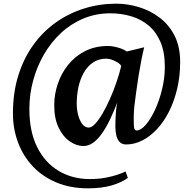

<svg xmlns="http://www.w3.org/2000/svg" viewBox="-20 -776 1035 1046"><path d="M50.5 -158Q50.5 -271.5 79.8 -365Q109 -458.5 161.5 -531.2Q214 -604 284.8 -654Q355.5 -704 439.2 -730Q523 -756 613.5 -756Q675 -756 736.8 -737.2Q798.5 -718.5 849.2 -680.2Q900 -642 930.8 -582Q961.5 -522 961.5 -438.5Q961.5 -361 945.2 -292.5Q929 -224 900.8 -168.2Q872.5 -112.5 835.2 -72.5Q798 -32.5 755.2 -10.8Q712.5 11 667.5 11Q645 11 632.2 -2Q619.5 -15 614 -37.2Q608.5 -59.5 608.5 -87.5Q608.5 -99 609 -121Q609.5 -143 611.8 -168.8Q614 -194.5 619 -218Q600 -168 579.2 -124.8Q558.5 -81.5 535.5 -49Q512.5 -16.5 487.5 1.5Q462.5 19.5 435 19.5Q396.5 19.5 359.5 -6.2Q322.5 -32 298.8 -82Q275 -132 275.5 -204.5Q275.5 -262 294.8 -319.2Q314 -376.5 351.2 -423Q388.5 -469.5 443.5 -497.5Q498.5 -525.5 569 -525.5Q583 -525.5 601.5 -522Q620 -518.5 638.8 -511.8Q657.5 -505 671 -495.5L765.5 -518.5Q758.5 -490.5 750.5 -450.2Q742.5 -410 735.2 -364.8Q728 -319.5 722 -275.2Q716 -231 711.5 -194Q708.5 -157 708.5 -134.8Q708.5 -112.5 709 -98Q709 -79.5 713.5 -72.2Q718 -65 723 -65Q747 -65 774 -96Q801 -127 824.8 -178.2Q848.5 -229.5 863.2 -290.8Q878 -352 878 -412Q878 -492.5 854 -548Q830 -603.5 788.5 -637.8Q747 -672 693.5 -687.8Q640 -703.5 581.5 -703.5Q503 -703.5 435 -675.2Q367 -647 312.8 -596.8Q258.5 -546.5 220 -480.2Q181.5 -414 160.8 -338Q140 -262 140 -182.5Q140 -59.5 182.5 25.5Q225 110.5 299.5 155Q374 199.5 469.5 199.5Q517 199.5 555 192.2Q593 185 620.8 175.5Q648.5 166 664 158L676.5 193Q642.5 218.5 588 234.2Q533.5 250 460 250Q364 250 288.2 218.5Q212.5 187 159.5 131Q106.5 75 78.5 0.8Q50.5 -73.5 50.5 -158ZM398 -212Q398 -179.5 405.8 -149.5Q413.5 -119.5 428.2 -100.2Q443 -81 463.5 -81Q479.5 -81 498.8 -101.8Q518 -122.5 538.5 -157.5Q559 -192.5 578.5 -236.2Q598 -280 614 -326.5Q630 -373 640.5 -416.5Q635 -427 620.2 -436Q605.5 -445 589 -450.8Q572.5 -456.5 560 -456.5Q517.5 -456.5 486.8 -435.5Q456 -414.5 436.2 -379.5Q416.5 -344.5 407.2 -301Q398 -257.5 398 -212Z"/></svg>

Font: Merriweather 20pt ExtraBold
Style: Italic
Weight: 800
Italic angle: -7.8°
Version: Version 2.101